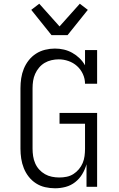

<svg xmlns="http://www.w3.org/2000/svg" viewBox="-20 -1004 640 1032"><path d="M276 8Q249 8 222.5 2Q196 -4 173.5 -18.5Q151 -33 134.5 -54Q118 -75 108 -100Q98 -125 94 -151.5Q90 -178 90 -205V-530Q90 -557 94 -583.5Q98 -610 108 -634.5Q118 -659 134.5 -680Q151 -701 173.5 -715.5Q196 -730 222.5 -736.5Q249 -743 275 -743Q300 -743 323.5 -737.5Q347 -732 368.5 -720Q390 -708 407.5 -691Q425 -674 437 -653V-735H502V-554H437Q437 -581 425.5 -606Q414 -631 394 -649Q374 -667 348 -676Q322 -685 296 -685Q276 -685 256.5 -680.5Q237 -676 220 -666Q203 -656 190 -640.5Q177 -625 169 -607Q161 -589 158 -569.5Q155 -550 155 -530V-205Q155 -185 158 -165Q161 -145 169 -126.5Q177 -108 190.5 -93Q204 -78 221.5 -68Q239 -58 259 -54Q279 -50 299 -50Q319 -50 338.5 -54Q358 -58 374.5 -68.5Q391 -79 404 -94.5Q417 -110 424.5 -128Q432 -146 434.5 -165.5Q437 -185 437 -205V-339H300V-397H502V0H445V-121Q437 -93 422 -68Q407 -43 384 -25Q361 -7 333 0.5Q305 8 276 8ZM257 -815 148 -951 191 -984 300 -862 409 -984 452 -951 343 -815Z"/></svg>

Font: Iosevka Etoile Light
Style: Regular
Weight: 300
Designer: Belleve Invis
Foundry: Belleve Invis
Version: Version 25.0.1; ttfautohint (v1.8.4)